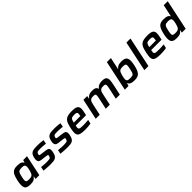

<svg xmlns="http://www.w3.org/2000/svg" viewBox="503 -2584 4433 4433"><g transform="rotate(-45 2719.0 -367.5)"><path d="M211 8Q151 8 113.5 -4.5Q76 -17 58.5 -48.5Q41 -80 41 -135Q41 -160 44.5 -191.5Q48 -223 56 -260Q73 -337 92 -387Q111 -437 137 -465.5Q163 -494 199.5 -506Q236 -518 288 -518Q330 -518 364 -512.5Q398 -507 422.5 -492.5Q447 -478 459 -449H466L485 -510H610L502 0H379L390 -68H382Q362 -35 334.5 -18.5Q307 -2 275.5 3Q244 8 211 8ZM274 -98Q306 -98 327.5 -103.5Q349 -109 364 -120Q379 -131 388 -148Q395 -160 402 -178Q409 -196 415.5 -217.5Q422 -239 427 -261.5Q432 -284 435 -304.5Q438 -325 438 -339Q438 -379 416 -395.5Q394 -412 338 -412Q299 -412 275 -406.5Q251 -401 235.5 -385.5Q220 -370 209.5 -339Q199 -308 188 -255Q181 -223 177.5 -200Q174 -177 174 -160Q174 -133 183.5 -120Q193 -107 215 -102.5Q237 -98 274 -98Z M865 8Q830 8 789.5 6Q749 4 711 0.5Q673 -3 643 -6L663 -103Q689 -101 712 -99Q735 -97 757.5 -95Q780 -93 801 -92.5Q822 -92 843 -92Q890 -92 915 -96Q940 -100 951.5 -110Q963 -120 969 -140Q973 -149 975 -156.5Q977 -164 977 -171Q977 -187 965 -191.5Q953 -196 923 -199L783 -216Q733 -223 713.5 -246Q694 -269 694 -306Q694 -316 696.5 -334Q699 -352 703 -372Q714 -423 734 -452.5Q754 -482 784 -496Q814 -510 855 -514Q896 -518 948 -518Q982 -518 1018 -516Q1054 -514 1087 -510.5Q1120 -507 1143 -503L1123 -406Q1094 -410 1063.5 -412.5Q1033 -415 1006 -416.5Q979 -418 959 -418Q923 -418 898 -416.5Q873 -415 857.5 -408Q842 -401 834 -383Q830 -375 826.5 -364.5Q823 -354 823 -344Q823 -327 833.5 -323Q844 -319 875 -315L1012 -298Q1043 -294 1064 -285.5Q1085 -277 1096 -259.5Q1107 -242 1107 -209Q1107 -199 1105 -182Q1103 -165 1098 -145Q1087 -92 1068 -61Q1049 -30 1021 -15.5Q993 -1 954 3.5Q915 8 865 8Z M1417 8Q1382 8 1341.5 6Q1301 4 1263 0.5Q1225 -3 1195 -6L1215 -103Q1241 -101 1264 -99Q1287 -97 1309.5 -95Q1332 -93 1353 -92.5Q1374 -92 1395 -92Q1442 -92 1467 -96Q1492 -100 1503.5 -110Q1515 -120 1521 -140Q1525 -149 1527 -156.5Q1529 -164 1529 -171Q1529 -187 1517 -191.5Q1505 -196 1475 -199L1335 -216Q1285 -223 1265.5 -246Q1246 -269 1246 -306Q1246 -316 1248.5 -334Q1251 -352 1255 -372Q1266 -423 1286 -452.5Q1306 -482 1336 -496Q1366 -510 1407 -514Q1448 -518 1500 -518Q1534 -518 1570 -516Q1606 -514 1639 -510.5Q1672 -507 1695 -503L1675 -406Q1646 -410 1615.5 -412.5Q1585 -415 1558 -416.5Q1531 -418 1511 -418Q1475 -418 1450 -416.5Q1425 -415 1409.5 -408Q1394 -401 1386 -383Q1382 -375 1378.5 -364.5Q1375 -354 1375 -344Q1375 -327 1385.5 -323Q1396 -319 1427 -315L1564 -298Q1595 -294 1616 -285.5Q1637 -277 1648 -259.5Q1659 -242 1659 -209Q1659 -199 1657 -182Q1655 -165 1650 -145Q1639 -92 1620 -61Q1601 -30 1573 -15.5Q1545 -1 1506 3.5Q1467 8 1417 8Z M1987 8Q1901 8 1852 -5Q1803 -18 1783 -46.5Q1763 -75 1763 -120Q1763 -147 1768 -181Q1773 -215 1781 -254Q1797 -327 1815 -377.5Q1833 -428 1863 -459Q1893 -490 1944.5 -504Q1996 -518 2078 -518Q2155 -518 2197 -505Q2239 -492 2256.5 -465.5Q2274 -439 2274 -398Q2274 -380 2271 -357Q2268 -334 2263.5 -308Q2259 -282 2252 -254L2243 -216H1905Q1902 -196 1898.5 -179.5Q1895 -163 1895 -150Q1896 -128 1907.5 -116Q1919 -104 1949.5 -100Q1980 -96 2035 -96Q2058 -96 2086.5 -97Q2115 -98 2145.5 -100.5Q2176 -103 2201 -105L2180 -8Q2157 -3 2124 0.5Q2091 4 2055.5 6Q2020 8 1987 8ZM1922 -295H2136L2138 -306Q2141 -324 2143.5 -338Q2146 -352 2146 -363Q2146 -386 2137 -397.5Q2128 -409 2108.5 -413Q2089 -417 2059 -417Q2021 -417 1998 -412Q1975 -407 1961.5 -394Q1948 -381 1939 -357Q1930 -333 1922 -295Z M2343 0 2451 -510H2574L2563 -442H2571Q2588 -467 2611.5 -484Q2635 -501 2665.5 -509.5Q2696 -518 2734 -518Q2806 -518 2838.5 -499.5Q2871 -481 2881 -442H2889Q2907 -467 2931.5 -484Q2956 -501 2989 -509.5Q3022 -518 3062 -518Q3147 -518 3177.5 -488.5Q3208 -459 3208 -399Q3208 -379 3203.5 -351Q3199 -323 3193 -292L3131 0H2999L3058 -276Q3063 -302 3067 -324Q3071 -346 3071 -359Q3071 -393 3053.5 -402Q3036 -411 2995 -411Q2957 -411 2934 -402Q2911 -393 2897.5 -375Q2884 -357 2875.5 -329.5Q2867 -302 2859 -264L2803 0H2671L2730 -276Q2735 -302 2739 -324Q2743 -346 2743 -359Q2743 -393 2725.5 -402Q2708 -411 2666 -411Q2629 -411 2605.5 -401.5Q2582 -392 2568.5 -373.5Q2555 -355 2547 -328Q2539 -301 2531 -264L2474 0Z M3612 8Q3573 8 3537.5 2.5Q3502 -3 3477 -19.5Q3452 -36 3440 -67H3434L3414 0H3293L3450 -743H3582L3519 -448H3525Q3547 -477 3572.5 -492Q3598 -507 3628 -512.5Q3658 -518 3691 -518Q3752 -518 3789.5 -505Q3827 -492 3845 -461Q3863 -430 3863 -374Q3863 -349 3859 -318Q3855 -287 3847 -247Q3831 -172 3811.5 -122.5Q3792 -73 3765.5 -44.5Q3739 -16 3701.5 -4Q3664 8 3612 8ZM3563 -98Q3603 -98 3628.5 -102.5Q3654 -107 3669.5 -122.5Q3685 -138 3695 -170Q3705 -202 3716 -255Q3722 -287 3726 -310.5Q3730 -334 3730 -350Q3730 -377 3720 -390Q3710 -403 3688 -407.5Q3666 -412 3629 -412Q3599 -412 3578 -407.5Q3557 -403 3542.5 -393.5Q3528 -384 3517 -367Q3510 -356 3502 -335.5Q3494 -315 3487 -290.5Q3480 -266 3475 -241.5Q3470 -217 3467 -197.5Q3464 -178 3464 -168Q3464 -129 3486.5 -113.5Q3509 -98 3563 -98Z M3931 0 4088 -743H4221L4064 0Z M4452 8Q4366 8 4317 -5Q4268 -18 4248 -46.5Q4228 -75 4228 -120Q4228 -147 4233 -181Q4238 -215 4246 -254Q4262 -327 4280 -377.5Q4298 -428 4328 -459Q4358 -490 4409.5 -504Q4461 -518 4543 -518Q4620 -518 4662 -505Q4704 -492 4721.5 -465.5Q4739 -439 4739 -398Q4739 -380 4736 -357Q4733 -334 4728.5 -308Q4724 -282 4717 -254L4708 -216H4370Q4367 -196 4363.5 -179.5Q4360 -163 4360 -150Q4361 -128 4372.5 -116Q4384 -104 4414.5 -100Q4445 -96 4500 -96Q4523 -96 4551.5 -97Q4580 -98 4610.5 -100.5Q4641 -103 4666 -105L4645 -8Q4622 -3 4589 0.5Q4556 4 4520.5 6Q4485 8 4452 8ZM4387 -295H4601L4603 -306Q4606 -324 4608.5 -338Q4611 -352 4611 -363Q4611 -386 4602 -397.5Q4593 -409 4573.5 -413Q4554 -417 4524 -417Q4486 -417 4463 -412Q4440 -407 4426.5 -394Q4413 -381 4404 -357Q4395 -333 4387 -295Z M4990 8Q4930 8 4892.5 -4.5Q4855 -17 4837.5 -48.5Q4820 -80 4820 -135Q4820 -160 4823.5 -191.5Q4827 -223 4835 -260Q4852 -337 4871 -387Q4890 -437 4916 -465.5Q4942 -494 4979 -506Q5016 -518 5067 -518Q5109 -518 5143 -512.5Q5177 -507 5201.5 -492.5Q5226 -478 5238 -449H5244L5307 -743H5438L5281 0H5157L5168 -68H5161Q5141 -35 5113.5 -18.5Q5086 -2 5054.5 3Q5023 8 4990 8ZM5053 -98Q5085 -98 5106.5 -103.5Q5128 -109 5142.5 -120Q5157 -131 5167 -148Q5174 -160 5181 -178Q5188 -196 5194.5 -217.5Q5201 -239 5206 -261.5Q5211 -284 5214 -304.5Q5217 -325 5217 -339Q5217 -379 5195 -395.5Q5173 -412 5117 -412Q5078 -412 5054 -406.5Q5030 -401 5015 -385.5Q5000 -370 4989.5 -339Q4979 -308 4967 -255Q4961 -223 4957 -200Q4953 -177 4953 -160Q4953 -133 4963 -120Q4973 -107 4995 -102.5Q5017 -98 5053 -98Z"/></g></svg>

Font: Saira SemiExpanded SemiBold
Style: Italic
Weight: 600
Width: 6
Italic angle: -12°
Designer: Hector Gatti with collaboration of the Omnibus-Type team
Foundry: Omnibus-Type
Version: Version 1.101